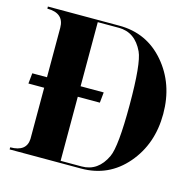

<svg xmlns="http://www.w3.org/2000/svg" viewBox="-99 -763 862 862"><g transform="rotate(15 332.0 -332.0)"><path d="M351.6 -9.8Q427.7 -9.8 464.8 -88.9Q488.3 -138.7 488.3 -332Q488.3 -525.4 464.8 -575.2Q427.7 -654.3 351.6 -654.3H253.9V-356.4H361.3L356.4 -307.6H253.9V-9.8ZM351.6 0H19.5V-9.8Q94.7 -9.8 97.7 -69.3V-307.6H24.4L29.3 -356.4H97.7V-585.9Q97.7 -654.3 19.5 -654.3V-664.1H351.6Q479.5 -664.1 562 -567.9Q644.5 -471.7 644.5 -332Q644.5 -192.4 562 -96.2Q479.5 0 351.6 0Z"/></g></svg>

Font: spinweradC
Style: Bold
Weight: 700
Width: 7
Version: Version 0.3